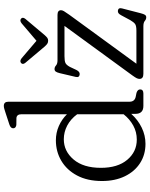

<svg xmlns="http://www.w3.org/2000/svg" viewBox="89 -860 786 1005"><g transform="rotate(-90 482.5 -357.0)"><path d="M38 -216.5Q38 -293 66.8 -347Q95.5 -401 143.8 -429.5Q192 -458 251 -458Q290.5 -458 325.8 -442.5Q361 -427 387.5 -400V-638Q387.5 -662.5 368 -664.5L331 -665Q314 -668 314 -681.5Q314 -695 334 -701.5L395 -721.5Q407 -725.5 415.8 -728Q424.5 -730.5 431 -730.5Q453 -730.5 453 -707V-73Q453 -46.5 477.5 -40.5L499.5 -36Q517.5 -30 517.5 -17Q517.5 0 496 0H431Q389.5 0 389.5 -42V-63.5Q357.5 -28 317 -8.5Q276.5 11 232.5 11Q175.5 11 131.5 -17.5Q87.5 -46 62.8 -97.2Q38 -148.5 38 -216.5ZM107 -222.5Q107 -134.5 149 -84.5Q191 -34.5 255 -34.5Q294.5 -34.5 328 -52.8Q361.5 -71 387.5 -103.5V-346.5Q362 -381 328 -398.8Q294 -416.5 256.5 -416.5Q194 -416.5 150.5 -365.2Q107 -314 107 -222.5ZM908 -387.5 652 -36.5H825.5Q850.5 -36.5 860 -43.5Q869.5 -50.5 880 -68.5L905.5 -116Q911.5 -127 916.8 -130.5Q922 -134 929 -133.5Q946.5 -131.5 941.5 -112L916.5 -15Q912.5 1 908 8Q903.5 15 895 15Q884.5 15 876 7.5Q867.5 0 847.5 0H599Q572.5 0 572.5 -20.5Q572.5 -27 576 -34.5Q579.5 -42 591 -58L850 -413H691.5Q666 -413 655.5 -407.8Q645 -402.5 635.5 -385L619 -350Q609.5 -331.5 595.5 -333.5Q578.5 -335.5 583 -354.5L602.5 -437.5Q606.5 -453.5 611.2 -459.2Q616 -465 624 -465Q634.5 -465 643 -457.2Q651.5 -449.5 670 -449.5H907.5Q932 -449.5 932 -431Q932 -424.5 927 -415.8Q922 -407 908 -387.5ZM801.5 -516.5Q794 -508 787.8 -503.2Q781.5 -498.5 772.5 -498.5Q763 -498.5 756.2 -503.2Q749.5 -508 742 -516.5L657 -617.5Q645.5 -631.5 656 -640.5Q666.5 -648.5 681 -637L772 -559.5L863 -637Q877.5 -648.5 887.5 -640.5Q898 -632 886.5 -617.5Z"/></g></svg>

Font: Fraunces 72pt S100 Light
Style: Regular
Weight: 300
Version: Version 1.000; ttfautohint (v1.8.3)